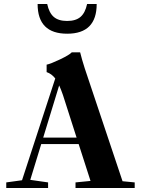

<svg xmlns="http://www.w3.org/2000/svg" viewBox="-20 -937 702 957"><path d="M314.9 -769Q167.5 -769 167.5 -917H215.3Q224.6 -873 248 -852.8Q271.5 -832.5 314.5 -832.5Q357.9 -832.5 381.3 -852.8Q404.8 -873 414.1 -917H461.9Q461.9 -769 314.9 -769ZM11.2 0V-27.8L89.8 -38.6L255.4 -545.9Q237.3 -569.3 212.4 -577.6V-614.7Q232.4 -618.7 279.1 -640.9Q325.7 -663.1 337.9 -676.3H379.4Q388.2 -640.6 402.3 -596.7L590.8 -33.7L651.4 -27.8V0H356.4V-27.8L431.2 -35.2L372.1 -218.8H185.5L130.9 -40.5L219.7 -27.8V0ZM293.9 -462.9Q284.2 -491.2 274.9 -511.2L195.3 -251H361.8Z"/></svg>

Font: Elstob 18pt
Style: Bold
Weight: 700
Designer: Peter S. Baker
Version: Version 1.015